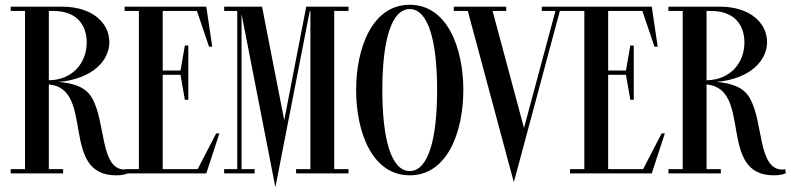

<svg xmlns="http://www.w3.org/2000/svg" viewBox="-20 -728 3319 806"><path d="M515 -18C512 -17.2 507 -16.2 504 -16.2C399 -16.2 425 -217 366 -317C340.3 -362.2 289.6 -378.9 226.9 -384C371.1 -397.4 439 -475.4 439 -551C439 -632.9 366.6 -698.6 245 -700V-700H25V-682H85V-18H25V0H245V-18H185V-373.4C379.9 -357 229.5 8 467 8C490 8 510 4 518 -1ZM204 -682C302 -682 344 -623 344 -550C344 -464.6 285.2 -392.4 185 -391V-682Z M809.8 -18H663V-414H737.8L756 -309H770.5V-537H756L737.8 -432H663V-682H806.6L857.5 -532H871L846 -700H503V-682H563V-18H503V0H846L901 -168H887.5Z M1443 -682V-700H1265.5L1173.2 -223.5L1080 -700H921V-682H976V-18H921V0H1049V-18H994V-669.3L1136 58L1147.9 -3.1H1148L1280.5 -682.1H1283V-18.1H1223V-0.1H1443V-18.1H1383V-682.1Z M1700 -708C1542 -708 1475 -526 1475 -350C1475 -174 1542 8 1700 8C1858 8 1925 -174 1925 -350C1925 -526 1858 -708 1700 -708ZM1700 -10C1623 -10 1585 -142 1585 -350C1585 -558 1623 -690 1700 -690C1777 -690 1815 -558 1815 -350C1815 -142 1777 -10 1700 -10Z M2382.5 -700H2254.5V-682H2311.7L2179.7 -190.8L2047.8 -682H2105V-700H1885V-682H1943.8L2137 37L2189 -156V-156.3L2330.2 -682H2382.6Z M2679.8 -18H2533V-414H2607.8L2626 -309H2640.5V-537H2626L2607.8 -432H2533V-682H2676.6L2727.5 -532H2741L2716 -700H2373V-682H2433V-18H2373V0H2716L2771 -168H2757.5Z M3276 -18C3273 -17.2 3268 -16.2 3265 -16.2C3160 -16.2 3186 -217 3127 -317C3101.3 -362.2 3050.6 -378.9 2987.9 -384C3132.1 -397.4 3200 -475.4 3200 -551C3200 -632.9 3127.6 -698.6 3006 -700V-700H2786V-682H2846V-18H2786V0H3006V-18H2946V-373.4C3140.9 -357 2990.5 8 3228 8C3251 8 3271 4 3279 -1ZM2965 -682C3063 -682 3105 -623 3105 -550C3105 -464.6 3046.2 -392.4 2946 -391V-682Z"/></svg>

Font: Picaflor 24 pt
Style: Regular
Weight: 400
Designer: Ariel Martín Pérez
Foundry: Tunera Type Foundry
Version: Version 1.000;hotconv 1.0.109;makeotfexe 2.5.65596